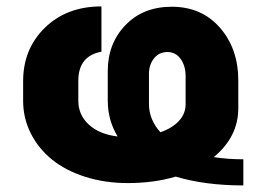

<svg xmlns="http://www.w3.org/2000/svg" viewBox="-20 -558 807 596"><path d="M51.8 -245.1V-306.2Q51.8 -406.2 119.6 -472.2Q187.5 -538.1 294.9 -538.1V-397.5Q223.1 -384.3 223.1 -307.1V-245.1Q223.1 -201.2 255.9 -171.1Q288.6 -141.1 345.2 -134.3Q314.5 -184.6 314.5 -245.6V-337.4Q314.5 -422.9 369.4 -480Q424.3 -537.1 513.2 -537.1Q606 -537.1 662.8 -471.9Q719.7 -406.7 719.7 -308.1V-222.2Q719.7 -133.3 643.6 -70.3Q687 -63.5 735.4 -63.5V17.6Q616.7 17.6 525.4 -9.8Q458 10.3 377 10.3Q305.2 10.3 244.1 -9.3Q183.1 -28.8 141.1 -63Q99.1 -97.2 75.4 -144.3Q51.8 -191.4 51.8 -245.1ZM478 -147.5Q515.6 -160.6 535.9 -183.1Q556.2 -205.6 556.2 -234.4V-321.3Q556.2 -353.5 540.8 -375Q525.4 -396.5 499.5 -396.5Q473.6 -396.5 458 -376.7Q442.4 -356.9 442.4 -329.1V-235.4Q442.4 -186.5 478 -147.5Z"/></svg>

Font: Bert Sans Black
Style: Regular
Weight: 900
Designer: Christian Robertson, Adam Twardoch, & Cristiano Sobral
Foundry: Google
Version: Version 12.135;January 10, 2020;FontCreator 12.0.0.2547 64-b